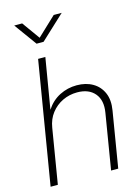

<svg xmlns="http://www.w3.org/2000/svg" viewBox="-138 -1025 806 1102"><g transform="rotate(-15 265.0 -474.0)"><path d="M118.2 -324.7 64.5 0H21.5L142.1 -727.5H185.1L134.8 -427.2Q167 -476.1 214.6 -500Q262.2 -523.9 315.9 -523.9Q370.6 -523.9 410.6 -500.7Q450.7 -477.5 469.5 -434.3Q488.3 -391.1 478 -330.6L423.3 0H380.9L435.1 -328.6Q447.3 -400.9 412.1 -442.4Q377 -483.9 308.1 -483.9Q261.7 -483.9 221.4 -464.6Q181.2 -445.3 153.6 -409.7Q126 -374 118.2 -324.7ZM106.4 -947.8 182.1 -842.3 293.9 -947.8H340.8V-947.3L197.8 -814H156.2L59.6 -947.3V-947.8Z"/></g></svg>

Font: Inter Display ExtraLight
Style: Italic
Weight: 200
Italic angle: -9.39999°
Designer: Rasmus Andersson
Foundry: rsms
Version: Version 4.000;git-a52131595